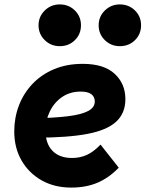

<svg xmlns="http://www.w3.org/2000/svg" viewBox="-20 -832 658 869"><path d="M302.5 17Q226 17 168 -16Q110 -49 77.2 -106.2Q44.5 -163.5 44.5 -237Q44.5 -299 65.5 -354.2Q86.5 -409.5 126.8 -452Q167 -494.5 224.5 -518.8Q282 -543 354.5 -543Q450.5 -543 499 -498Q547.5 -453 547.5 -383.5Q547.5 -319.5 505.5 -281Q463.5 -242.5 374.8 -225.8Q286 -209 145 -209L137.5 -296.5Q228 -298.5 288.2 -306Q348.5 -313.5 378.8 -329.5Q409 -345.5 409 -372.5Q409 -394 393.2 -405.8Q377.5 -417.5 345 -417.5Q297 -417.5 261.2 -393Q225.5 -368.5 205.8 -328.2Q186 -288 186 -240.5Q186 -182 217.5 -149.5Q249 -117 306 -117Q343 -117 373.8 -131.2Q404.5 -145.5 435 -177.5L517.5 -73Q473 -27 421.2 -5Q369.5 17 302.5 17ZM250.5 -623Q210.4 -623 182.4 -650.5Q154.5 -678 154.5 -717.5Q154.5 -757 182.5 -784.5Q210.5 -812 250.5 -812Q291 -812 318.8 -784.7Q346.5 -757.4 346.5 -717.5Q346.5 -677.5 318.9 -650.2Q291.4 -623 250.5 -623ZM522.5 -623Q482.4 -623 454.4 -650.5Q426.5 -678 426.5 -717.5Q426.5 -757 454.5 -784.5Q482.5 -812 522.5 -812Q563 -812 590.8 -784.7Q618.5 -757.4 618.5 -717.5Q618.5 -677.5 590.9 -650.2Q563.4 -623 522.5 -623Z"/></svg>

Font: Google Sans Code
Style: Italic
Weight: 400
Italic angle: -10°
Monospace: yes
Designer: Google Sans Code Authors
Foundry: Google LLC
Version: Version 6.000